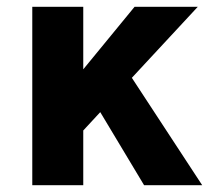

<svg xmlns="http://www.w3.org/2000/svg" viewBox="-20 -545 615 565"><path d="M75 0V-525H225V-341L376 -525H562L368 -316L575 0H404L275 -215L225 -161V0Z"/></svg>

Font: Radio Canada
Style: Regular
Weight: 400
Designer: Charles Daoud, Etienne Aubert Bonn, Alexandre Saumier Demers, Jacques Le Bailly
Foundry: Radio-Canada
Version: Version 2.104;gftools[0.9.28.dev5+ged2979d]